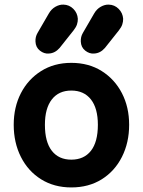

<svg xmlns="http://www.w3.org/2000/svg" viewBox="-20 -805 625 840"><path d="M292 15Q216.8 15 159.8 -20.6Q102.8 -56.2 71.4 -118.6Q40 -181 40 -259Q40 -336.2 71.4 -397.2Q102.8 -458.2 159.8 -494.1Q216.8 -530 292 -530Q368.2 -530 425.1 -494.1Q482 -458.2 513.5 -397.2Q545 -336.2 545 -259Q545 -181 513.5 -118.6Q482 -56.2 425.1 -20.6Q368.2 15 292 15ZM292 -106.5Q347.2 -106.5 377.8 -145.2Q408.2 -184 408.2 -259Q408.2 -331.2 377.8 -370Q347.2 -408.8 292 -408.8Q237 -408.8 206.8 -370Q176.5 -331.2 176.5 -259Q176.5 -184 206.8 -145.2Q237 -106.5 292 -106.5ZM391.5 -570.8Q371.2 -569 352.9 -583.5Q334.5 -598 333.5 -623.2Q332.5 -643.8 342.5 -660.8L391.8 -745.8Q403 -765.5 420.9 -775.5Q438.8 -785.5 455.8 -784.8Q481.2 -784.2 499.1 -766.2Q517 -748.2 518.8 -722.8Q519 -710.5 515 -698.2Q511 -686 500 -672L439 -595.2Q418.5 -571.8 391.5 -570.8ZM193.2 -570.8Q173 -569 154.6 -583.5Q136.2 -598 135.2 -623.2Q134.2 -643.8 144.2 -660.8L193.5 -745.8Q204.8 -765.5 222.6 -775.5Q240.5 -785.5 257.5 -784.8Q283 -784.2 300.9 -766.2Q318.8 -748.2 320.5 -722.8Q320.8 -710.5 316.8 -698.2Q312.8 -686 301.8 -672L240.8 -595.2Q220.2 -571.8 193.2 -570.8Z"/></svg>

Font: National Park
Style: Regular
Weight: 400
Designer: Andrea Herstowski, Ben Hoepner
Version: Version 1.009